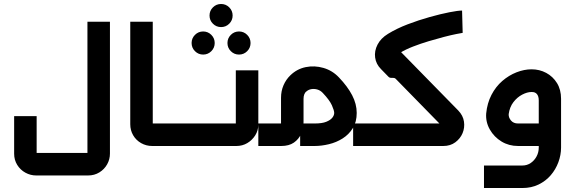

<svg xmlns="http://www.w3.org/2000/svg" viewBox="-20 -733 2888 964"><path d="M162 148Q133 148 107.5 134Q82 120 66.5 95Q51 70 51 39V-150H164V49Q161 45 157.5 42Q154 39 151 35H433Q429 39 426 42Q423 45 419 49V-624H532V38Q532 67 518 92Q504 117 479 132.5Q454 148 422 148Z M895 0H868V-113H895ZM881 0H744Q714 0 688.5 -14.5Q663 -29 648.5 -54Q634 -79 634 -109V-624H747V-99Q744 -103 740.5 -106Q737 -109 734 -113H881Z M1000 -459Q976 -459 959 -476Q942 -493 942 -517Q942 -541 959 -558Q976 -575 1000 -575Q1024 -575 1041 -558Q1058 -541 1058 -517Q1058 -493 1041 -476Q1024 -459 1000 -459ZM1180 -459Q1156 -459 1139 -476Q1122 -493 1122 -517Q1122 -541 1139 -558Q1156 -575 1180 -575Q1204 -575 1221 -558Q1238 -541 1238 -517Q1238 -493 1221 -476Q1204 -459 1180 -459ZM1090 -597Q1066 -597 1049 -614Q1032 -631 1032 -655Q1032 -679 1049 -696Q1066 -713 1090 -713Q1114 -713 1131 -696Q1148 -679 1148 -655Q1148 -631 1131 -614Q1114 -597 1090 -597Z M878 0V-113H1177Q1174 -109 1170.5 -106Q1167 -103 1164 -99V-380H1277V-108Q1277 -78 1261.5 -53.5Q1246 -29 1221.5 -14.5Q1197 0 1167 0Z M1753 0V-113H1789V0ZM1277 0V-113H1405Q1401 -109 1398 -106Q1395 -103 1391 -99V-242Q1391 -276 1403.5 -305Q1416 -334 1438 -355Q1471 -387 1515 -396Q1559 -405 1604 -392Q1649 -379 1682 -344Q1725 -299 1748 -255Q1771 -211 1771 -166Q1771 -121 1751.5 -89.5Q1732 -58 1700.5 -38Q1669 -18 1631.5 -9Q1594 0 1560 0H1487V-113H1560Q1597 -113 1618 -121.5Q1639 -130 1648.5 -142Q1658 -154 1658 -166Q1658 -178 1646.5 -204Q1635 -230 1601 -266Q1589 -279 1573.5 -283.5Q1558 -288 1543.5 -285.5Q1529 -283 1520 -275Q1512 -270 1508 -260Q1504 -250 1504 -237V-120Q1504 -88 1492 -61Q1480 -34 1455.5 -17Q1431 0 1392 0Z M1771 0V-113H2198Q2197 -112 2197 -110Q2197 -108 2196.5 -106.5Q2196 -105 2195 -104L1966 -338Q1962 -342 1954 -342H1943Q1936 -342 1931 -347L1893 -386Q1868 -411 1863.5 -444Q1859 -477 1875.5 -509Q1892 -541 1928 -563Q1972 -590 2027 -611Q2082 -632 2137.5 -647.5Q2193 -663 2236.5 -671.5Q2280 -680 2300 -680L2303 -568Q2296 -567 2270.5 -562Q2245 -557 2208.5 -547.5Q2172 -538 2132 -526Q2092 -514 2054.5 -499.5Q2017 -485 1989 -468Q1988 -469 1989.5 -470Q1991 -471 1993 -472L2281 -178Q2305 -153 2309.5 -122.5Q2314 -92 2302.5 -64.5Q2291 -37 2266 -18.5Q2241 0 2206 0Z M2410 211V98H2603Q2626 98 2644.5 85.5Q2663 73 2674 52.5Q2685 32 2685 8V-229Q2685 -250 2675.5 -261Q2666 -272 2648 -271Q2627 -271 2602 -258Q2577 -245 2558 -220.5Q2539 -196 2534 -160Q2533 -143 2545.5 -128Q2558 -113 2581 -113H2728V0H2581Q2535 0 2498 -22.5Q2461 -45 2439.5 -82.5Q2418 -120 2421 -163Q2426 -215 2447.5 -256.5Q2469 -298 2502 -326.5Q2535 -355 2573.5 -370Q2612 -385 2649 -385Q2689 -385 2722.5 -367Q2756 -349 2776.5 -316Q2797 -283 2797 -237V8Q2797 45 2783.5 81.5Q2770 118 2745 147Q2720 176 2684 193.5Q2648 211 2603 211Z"/></svg>

Font: Mada SemiBold
Style: Regular
Weight: 600
Designer: Khaled Hosny
Version: Version 1.5